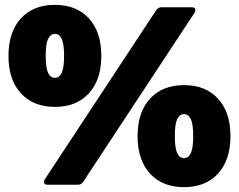

<svg xmlns="http://www.w3.org/2000/svg" viewBox="-20 -764 988 794"><path d="M207 -322Q118 -322 66.5 -378Q15 -434 15 -533Q15 -632 66.5 -688Q118 -744 207 -744Q296 -744 347.5 -688Q399 -632 399 -533Q399 -434 347.5 -378Q296 -322 207 -322ZM302 0H177Q162 0 162 -11Q162 -15 165 -22L626 -722Q635 -734 648 -734H773Q788 -734 788 -723Q788 -719 785 -712L324 -12Q316 0 302 0ZM207 -442Q225 -442 235 -462.5Q245 -483 245 -533Q245 -583 235 -603.5Q225 -624 207 -624Q189 -624 179 -603.5Q169 -583 169 -533Q169 -483 179 -462.5Q189 -442 207 -442ZM741 10Q652 10 600.5 -46Q549 -102 549 -201Q549 -300 600.5 -356Q652 -412 741 -412Q830 -412 881.5 -356Q933 -300 933 -201Q933 -102 881.5 -46Q830 10 741 10ZM741 -110Q759 -110 769 -130.5Q779 -151 779 -201Q779 -251 769 -271.5Q759 -292 741 -292Q723 -292 713 -271.5Q703 -251 703 -201Q703 -151 713 -130.5Q723 -110 741 -110Z"/></svg>

Font: YamahaIndonesia935. App Black
Style: Regular
Weight: 900
Designer: Dalton Maag Ltd
Foundry: Dalton Maag Ltd
Version: Version 1.002; January 01, 2024; Regular/Italic